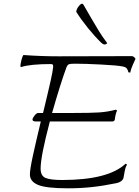

<svg xmlns="http://www.w3.org/2000/svg" viewBox="-20 -1007 754 1040"><path d="M714 -688Q712 -684 700 -657.5Q688 -631 686 -614L676 -615Q672 -630 666 -637Q660 -644 644 -647Q615 -653 527 -657.5Q439 -662 386 -662Q361 -662 353.5 -659Q346 -656 341 -645Q309 -559 262 -395H372Q471 -395 517 -398Q563 -401 608 -413L614 -408Q610 -400 607 -388.5Q604 -377 602 -360Q600 -349 587 -349H250Q200 -160 200 -94Q200 -55 226 -43.5Q252 -32 316 -32Q566 -32 660 -120Q664 -120 668 -114Q660 -105 655 -77.5Q650 -50 649 -44Q646 -33 636 -25.5Q626 -18 611 -15Q538 0 476 6.5Q414 13 348 13Q230 13 186 -5.5Q142 -24 142 -62Q142 -89 157.5 -160.5Q173 -232 201 -349H176Q156 -349 156 -359Q156 -367 167 -381Q178 -395 187 -395H213L219 -419Q224 -440 240.5 -509.5Q257 -579 263.5 -614Q270 -649 267 -655Q264 -660 256 -660Q145 -660 95 -644L91 -645Q90 -659 96 -681.5Q102 -704 107 -709Q201 -702 297 -702L694 -703Q700 -703 705.5 -698.5Q711 -694 714 -688ZM527 -777Q493 -810 456.5 -855Q420 -900 393 -943Q394 -957 405.5 -972Q417 -987 425 -987Q429 -987 433 -980Q467 -922 471 -914Q499 -866 516.5 -837.5Q534 -809 561 -773Q554 -766 547 -766Q538 -766 527 -777Z"/></svg>

Font: Charmonman
Style: Regular
Weight: 400
Designer: Ekaluck Peanpanawate
Foundry: Cadson Demak Co.,Ltd.
Version: Version 1.000; ttfautohint (v1.6)